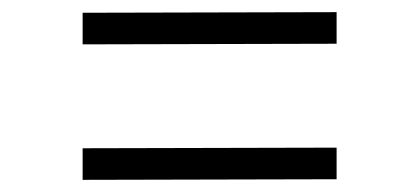

<svg xmlns="http://www.w3.org/2000/svg" viewBox="-20 -503 690 316"><path d="M116 -207V-259L534 -260V-208ZM116 -430V-482L534 -483V-431Z"/></svg>

Font: REM Medium ExtraLight
Style: Regular
Weight: 250
Version: Version 1.005;gftools[0.9.28]